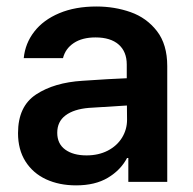

<svg xmlns="http://www.w3.org/2000/svg" viewBox="-20 -557 590 588"><path d="M232.4 -309.6Q316.9 -315.4 368.2 -317.4V-359.4Q368.2 -398.9 343.3 -420.7Q318.4 -442.4 272.5 -442.4Q231.9 -442.4 206.1 -425.3Q180.2 -408.2 172.9 -378.9H52.7Q57.1 -424.3 85 -460.2Q112.8 -496.1 161.6 -516.6Q210.4 -537.1 275.4 -537.1Q331.1 -537.1 380.1 -519.8Q429.2 -502.4 460.7 -461.7Q492.2 -420.9 492.2 -354.5V0H373V-73.2H369.1Q349.6 -36.1 310.5 -12.7Q271.5 10.7 212.9 10.7Q161.6 10.7 121.3 -7.8Q81.1 -26.4 58.1 -62.5Q35.2 -98.6 35.2 -149.4Q35.2 -231.4 90.6 -267.8Q146 -304.2 232.4 -309.6ZM245.1 -81.1Q281.7 -81.1 310.1 -95.7Q338.4 -110.4 353.8 -135.5Q369.1 -160.6 369.1 -190.4L368.7 -233.9L252 -226.6Q206.1 -222.7 180.7 -203.6Q155.3 -184.6 155.3 -150.4Q155.3 -116.7 179.7 -98.9Q204.1 -81.1 245.1 -81.1Z"/></svg>

Font: Pretendard Std SemiBold
Style: Regular
Weight: 600
Designer: Base glyphs from Inter by Rasmus Andersson; Hangeul glyphs from Noto Sans CJK(Source Han Sans) by Jang Soo-young and Kan
Foundry: Kil Hyung-jin
Version: Version 1.309